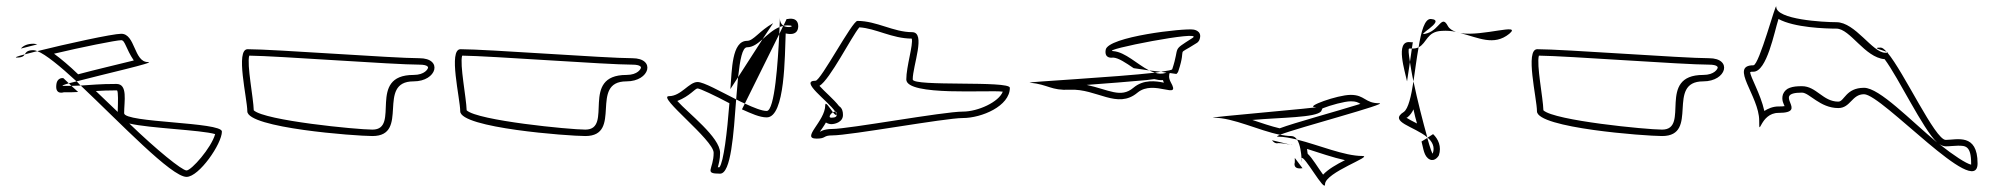

<svg xmlns="http://www.w3.org/2000/svg" viewBox="-20 -685 6199 597"><path d="M148 -518C232 -538 341 -560 357 -560C369 -560 371 -534 396 -497C348 -485 275 -468 223 -454C196 -480 170 -502 148 -518ZM278 -402C296 -403 315 -404 342 -404H344C348 -399 347 -369 346 -337C323 -359 300 -381 278 -402ZM382 -301C445 -286 605 -281 649 -268C637 -225 575 -155 560 -155C546 -155 467 -219 382 -301ZM155 -420C152 -389 178 -398 178 -398C196 -398 210 -398 223 -399L202 -418H178C169 -418 177 -421 194 -426L177 -442C177 -442 157 -446 155 -420ZM45 -534 96 -547C92 -548 88 -549 84 -549C67 -549 53 -544 45 -534ZM194 -426 202 -418C213 -418 222 -419 231 -419C226 -423 223 -428 218 -432C209 -430 201 -428 194 -426ZM231 -419C355 -302 513 -135 560 -135C599 -135 670 -238 670 -276C670 -306 366 -303 366 -333C366 -370 378 -424 342 -424C289 -424 266 -421 231 -419ZM96 -526C122 -516 167 -479 218 -432C301 -454 470 -492 440 -492C396 -492 401 -580 357 -580C330 -580 184 -548 96 -526ZM57 -516C68 -519 81 -522 96 -526C91 -528 87 -529 84 -529C64 -529 61 -522 57 -516ZM32 -506C50 -506 54 -511 57 -516C34 -510 24 -506 32 -506Z M755 -512C845 -511 1202 -484 1284 -484C1312 -484 1311 -475 1311 -475C1311 -471 1301 -452 1266 -452C1119 -452 1227 -282 1138 -282C1090 -282 803 -310 769 -342C768 -381 747 -484 755 -512ZM749 -339C749 -287 1086 -262 1138 -262C1256 -262 1148 -432 1266 -432C1339 -432 1358 -504 1284 -504C1202 -504 833 -532 750 -532C711 -532 749 -378 749 -339Z M1417 -512C1507 -511 1864 -484 1946 -484C1974 -484 1973 -475 1973 -475C1973 -471 1963 -452 1928 -452C1781 -452 1889 -282 1800 -282C1752 -282 1465 -310 1431 -342C1430 -381 1409 -484 1417 -512ZM1411 -339C1411 -287 1748 -262 1800 -262C1918 -262 1810 -432 1928 -432C2001 -432 2020 -504 1946 -504C1864 -504 1495 -532 1412 -532C1373 -532 1411 -378 1411 -339Z M2086 -371C2125 -386 2141 -410 2149 -410C2156 -410 2203 -388 2248 -364C2241 -274 2230 -181 2217 -165H2212C2215 -176 2219 -190 2219 -210C2219 -258 2120 -333 2086 -371ZM2287 -345C2316 -332 2342 -320 2364 -320C2422 -320 2420 -515 2423 -581C2425 -581 2461 -570 2462 -603C2462 -634 2430 -626 2430 -626H2426L2416 -605C2410 -609 2405 -616 2405 -628C2405 -638 2405 -626 2404 -601C2408 -603 2411 -603 2415 -604L2403 -579C2399 -495 2389 -340 2364 -340C2349 -340 2324 -350 2296 -363ZM2251 -408 2275 -445C2281 -499 2288 -538 2303 -538C2321 -538 2336 -550 2351 -563L2384 -613C2341 -589 2323 -558 2303 -558C2255 -558 2256 -467 2251 -408ZM2060 -386C2021 -386 2199 -250 2199 -210C2199 -158 2167 -145 2219 -145C2253 -145 2261 -268 2269 -376C2219 -401 2168 -430 2149 -430C2122 -430 2098 -386 2060 -386ZM2269 -376C2278 -371 2287 -367 2296 -363L2403 -579C2403 -587 2404 -594 2404 -601C2384 -593 2367 -577 2351 -563L2275 -445C2273 -424 2271 -400 2269 -376ZM2416 -605C2420 -606 2425 -606 2430 -606C2457 -606 2432 -595 2416 -605Z M2528 -418C2561 -438 2627 -570 2652 -600C2703 -597 2754 -565 2815 -565C2820 -546 2798 -478 2798 -438C2798 -385 3058 -406 3098 -400C3086 -368 3021 -338 2974 -338C2913 -338 2619 -284 2568 -284C2540 -284 2530 -275 2529 -275C2535 -284 2542 -293 2548 -304C2555 -300 2561 -299 2565 -299C2577 -299 2603 -306 2601 -330C2601 -337 2599 -349 2589 -355C2573 -376 2543 -401 2528 -418ZM2516 -434C2464 -434 2555 -371 2577 -338C2580 -338 2581 -337 2581 -332V-330C2583 -323 2578 -319 2565 -319C2554 -319 2562 -331 2570 -336C2560 -349 2546 -372 2546 -358C2546 -308 2469 -254 2519 -254C2550 -254 2538 -264 2568 -264C2624 -264 2918 -318 2974 -318C3032 -318 3120 -355 3120 -412C3120 -435 2818 -415 2818 -438C2818 -481 2860 -585 2816 -585C2758 -585 2706 -620 2646 -620C2630 -620 2532 -434 2516 -434ZM2570 -336C2575 -329 2580 -325 2581 -330C2580 -333 2579 -335 2577 -338C2575 -338 2572 -337 2570 -336Z M3359 -421C3425 -426 3492 -431 3545 -436L3569 -439C3577 -437 3588 -435 3596 -436C3597 -434 3598 -429 3599 -428C3574 -433 3536 -439 3504 -412C3465 -379 3428 -406 3359 -421ZM3182 -428C3241 -422 3247 -403 3307 -406C3390 -410 3454 -344 3517 -397C3569 -440 3654 -370 3620 -430C3613 -443 3615 -453 3617 -458L3638 -455C3640 -457 3643 -460 3644 -464C3672 -548 3632 -507 3699 -550C3702 -552 3708 -554 3711 -566C3717 -590 3691 -593 3691 -593C3663 -598 3424 -571 3418 -530C3413 -500 3441 -506 3441 -506C3458 -505 3480 -490 3505 -473L3553 -466C3516 -485 3479 -523 3442 -526C3394 -528 3730 -594 3688 -567C3621 -524 3650 -545 3625 -470C3624 -467 3611 -465 3590 -462L3607 -459C3606 -459 3605 -458 3604 -458C3593 -455 3582 -455 3571 -459C3450 -445 3168 -430 3182 -428ZM3553 -466C3559 -463 3565 -461 3571 -459C3578 -460 3584 -461 3590 -462Z M4044 -222C4082 -210 4125 -195 4162 -187C4136 -174 4110 -159 4094 -142C4077 -165 4061 -193 4046 -207C4045 -211 4045 -217 4044 -222ZM3874 -312C3964 -320 4072 -319 4088 -339L4092 -348C4117 -358 4161 -370 4180 -370C4196 -370 4202 -367 4210 -362C4133 -338 4004 -303 3959 -286C3933 -292 3901 -303 3874 -312ZM4006 -180C4006 -180 3998 -157 4030 -162L4006 -194V-190ZM3754 -319C3815 -319 3894 -279 3960 -266C4016 -288 4304 -364 4268 -364C4224 -364 4224 -390 4180 -390C4138 -390 4035 -352 4070 -352C4108 -352 3715 -319 3754 -319ZM3993 -235C3995 -235 3997 -235 3999 -234ZM3935 -249C3945 -236 3954 -240 3954 -240C3965 -240 3979 -238 3993 -235ZM4013 -251C4023 -236 4026 -208 4027 -193C4034 -206 4100 -84 4100 -112C4100 -149 4253 -200 4216 -200C4160 -200 4081 -234 4013 -251ZM4026 -190C4026 -177 4027 -181 4027 -193C4027 -192 4026 -192 4026 -190ZM3954 -260C3972 -260 3992 -256 4013 -251C4009 -257 4003 -262 3995 -262C3984 -262 3972 -264 3960 -266C3951 -262 3948 -260 3954 -260Z M4353 -319C4355 -320 4355 -319 4356 -320C4365 -327 4371 -336 4375 -345C4378 -330 4382 -315 4386 -301C4372 -308 4359 -315 4353 -319ZM4400 -245C4406 -224 4407 -198 4426 -189C4442 -182 4453 -200 4454 -202C4463 -229 4452 -253 4436 -268L4419 -257C4434 -244 4442 -228 4435 -208C4434 -204 4427 -224 4418 -256ZM4355 -432 4364 -492C4360 -518 4358 -534 4362 -534H4370L4373 -554C4371 -553 4368 -554 4364 -554C4317 -559 4349 -462 4355 -432ZM4364 -492C4367 -475 4370 -454 4375 -432C4380 -466 4385 -505 4391 -538C4385 -535 4379 -534 4370 -534ZM4507 -586C4511 -585 4516 -583 4521 -582C4516 -583 4512 -585 4507 -586ZM4521 -582C4577 -568 4625 -541 4673 -580C4714 -615 4590 -571 4521 -582ZM4391 -538C4417 -551 4416 -587 4463 -589C4478 -590 4493 -589 4507 -586C4496 -590 4487 -595 4482 -604C4463 -640 4457 -595 4419 -582C4367 -566 4483 -622 4429 -626C4410 -627 4399 -588 4391 -538ZM4418 -256V-258L4419 -257ZM4345 -337C4296 -306 4378 -292 4418 -258C4405 -304 4387 -374 4375 -432C4368 -386 4359 -347 4345 -337Z M4765 -512C4855 -511 5212 -484 5294 -484C5322 -484 5321 -475 5321 -475C5321 -471 5311 -452 5276 -452C5129 -452 5237 -282 5148 -282C5100 -282 4813 -310 4779 -342C4778 -381 4757 -484 4765 -512ZM4759 -339C4759 -287 5096 -262 5148 -262C5266 -262 5158 -432 5276 -432C5349 -432 5368 -504 5294 -504C5212 -504 4843 -532 4760 -532C4721 -532 4759 -378 4759 -339Z M6010 -237C6015 -234 6022 -230 6030 -230C6043 -230 6057 -232 6068 -232C6091 -232 6109 -232 6109 -177V-173C6094 -176 6054 -202 6010 -237ZM5422 -461C5424 -462 5427 -462 5432 -462C5474 -462 5497 -586 5510 -626C5559 -599 5657 -596 5690 -596C5733 -596 5778 -506 5840 -501C5884 -442 5958 -285 6003 -242C5920 -311 5824 -412 5776 -412C5719 -412 5715 -369 5696 -369C5648 -369 5628 -417 5583 -417C5567 -417 5556 -416 5545 -412C5536 -409 5528 -402 5524 -392C5518 -374 5527 -360 5529 -355C5523 -354 5519 -354 5510 -354C5492 -354 5477 -347 5466 -340C5454 -394 5422 -446 5422 -461ZM5432 -482C5356 -482 5450 -386 5450 -310C5450 -252 5452 -334 5510 -334C5608 -334 5485 -397 5583 -397C5606 -397 5639 -349 5696 -349C5734 -349 5738 -392 5776 -392C5832 -392 6129 -62 6129 -177C6129 -272 6064 -250 6030 -250C5997 -250 5900 -461 5849 -521H5842C5802 -521 5749 -616 5690 -616C5650 -616 5503 -624 5503 -664C5503 -683 5450 -482 5432 -482ZM5846 -524 5849 -521C5851 -522 5849 -523 5846 -524ZM5828 -537C5797 -537 5834 -529 5846 -524C5839 -532 5833 -537 5828 -537Z"/></svg>

Font: CiSf CamouflageKit II
Style: Outline
Weight: 400
Version: Version 1